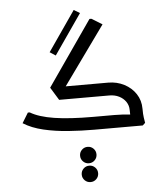

<svg xmlns="http://www.w3.org/2000/svg" viewBox="-64 -761 949 1118"><g transform="rotate(-5 410.5 -201.5)"><path d="M293 -223 233 -266 496 -645H507L569 -607ZM468 0Q393 0 316.5 -5.5Q240 -11 172 -27Q104 -43 55 -74L91 -133H102Q152 -103 241 -89Q330 -75 468 -75H546V0ZM546 0V-75H592Q617 -75 641.5 -73.5Q666 -72 682 -70Q698 -68 698 -68V0ZM683 -97Q683 -123 668.5 -144.5Q654 -166 629 -178.5Q604 -191 572 -191H471V-202L479 -266H572Q623 -266 665.5 -244Q708 -222 733 -184Q758 -146 758 -97ZM692 0Q690 -13 686.5 -36Q683 -59 683 -97H758Q758 -64 761 -45Q764 -26 766 -14L751 0ZM279 -191 233 -266H532V-191ZM282 -450 248 -472 409 -705 444 -684ZM468 254Q468 274 454 288Q440 302 420 302Q400 302 386 288Q372 274 372 254Q372 234 386 220Q400 206 420 206Q440 206 454 220Q468 234 468 254ZM468 144Q468 164 454 178Q440 192 420 192Q400 192 386 178Q372 164 372 144Q372 124 386 110Q400 96 420 96Q440 96 454 110Q468 124 468 144Z"/></g></svg>

Font: Fustat
Style: Regular
Weight: 400
Designer: Mohamed Gaber, Khaled Hosny, Laura Garcia Mut
Foundry: Kief Type Foundry, Alif Type Foundry, Hard Type Foundry
Version: Version 1.007